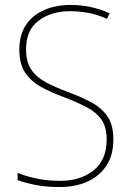

<svg xmlns="http://www.w3.org/2000/svg" viewBox="-20 -795 527 774"><path d="M437 -233Q437 -169 408.5 -126.5Q380 -84 331.5 -62.5Q283 -41 221 -41Q167 -41 125.5 -49Q84 -57 51 -69V-98Q86 -84 129 -75Q172 -66 223 -66Q304 -66 357 -108Q410 -150 410 -233Q410 -282 389.5 -312Q369 -342 330 -362.5Q291 -383 236 -404Q185 -423 145 -445Q105 -467 81.5 -502Q58 -537 58 -595Q58 -655 85 -695Q112 -735 159 -755Q206 -775 265 -775Q349 -775 422 -741L411 -719Q371 -737 333.5 -743.5Q296 -750 263 -750Q187 -750 136 -712Q85 -674 85 -597Q85 -544 107 -513Q129 -482 166.5 -462.5Q204 -443 249 -426Q306 -405 348 -382.5Q390 -360 413.5 -325.5Q437 -291 437 -233Z"/></svg>

Font: Noto Sans Tamil UI SemiCondensed Thin
Style: Regular
Weight: 100
Width: 4
Designer: Jelle Bosma - Monotype Design Team
Foundry: Monotype Imaging Inc.
Version: Version 2.004; ttfautohint (v1.8.4.7-5d5b)